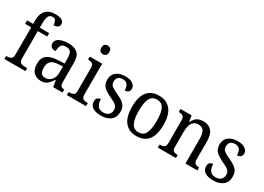

<svg xmlns="http://www.w3.org/2000/svg" viewBox="-12 -1528 3158 2297"><g transform="rotate(30 1566.5 -380.0)"><path d="M24 0V-42H37Q67 -42 89.5 -54Q112 -66 112 -114V-489H28V-536H112V-586Q112 -676 156.5 -723Q201 -770 280 -770Q351 -770 379 -750.5Q407 -731 407 -700Q407 -674 386.5 -659Q366 -644 331 -644Q331 -674 319 -699.5Q307 -725 272 -725Q233 -725 218 -691.5Q203 -658 203 -595V-536H333V-489H203V-114Q203 -66 225 -54Q247 -42 278 -42H314V0Z M531 10Q470 10 429.5 -29Q389 -68 389 -150Q389 -230 441 -268Q493 -306 599 -310L675 -313V-373Q675 -410 669.5 -437.5Q664 -465 646 -480.5Q628 -496 591 -496Q539 -496 523.5 -465.5Q508 -435 508 -387Q468 -387 447.5 -402Q427 -417 427 -450Q427 -499 475.5 -522.5Q524 -546 596 -546Q681 -546 724 -507Q767 -468 767 -373V-114Q767 -72 780 -57Q793 -42 824 -42H827V0H698L683 -87H676Q657 -59 638 -37Q619 -15 594.5 -2.5Q570 10 531 10ZM556 -48Q611 -48 643.5 -87.5Q676 -127 676 -191V-272L618 -269Q542 -266 512.5 -234.5Q483 -203 483 -145Q483 -98 501 -73Q519 -48 556 -48Z M1015 -638Q992 -638 976.5 -651.5Q961 -665 961 -698Q961 -732 976.5 -745Q992 -758 1015 -758Q1038 -758 1054 -745Q1070 -732 1070 -698Q1070 -665 1054 -651.5Q1038 -638 1015 -638ZM887 0V-42H899Q930 -42 952 -53.5Q974 -65 974 -109V-426Q974 -470 953 -482Q932 -494 901 -494H895V-536H1065V-114Q1065 -67 1086.5 -54.5Q1108 -42 1140 -42H1152V0Z M1360 10Q1288 10 1246 -16.5Q1204 -43 1204 -95Q1204 -134 1224.5 -148Q1245 -162 1264 -162Q1264 -109 1287 -73Q1310 -37 1365 -37Q1414 -37 1439.5 -61.5Q1465 -86 1465 -128Q1465 -152 1455.5 -169Q1446 -186 1422 -201.5Q1398 -217 1355 -237Q1306 -260 1274.5 -282Q1243 -304 1228 -332.5Q1213 -361 1213 -404Q1213 -472 1260.5 -508.5Q1308 -545 1385 -545Q1454 -545 1489 -517.5Q1524 -490 1524 -453Q1524 -426 1507 -410Q1490 -394 1458 -394Q1458 -445 1437.5 -472.5Q1417 -500 1375 -500Q1330 -500 1310 -478Q1290 -456 1290 -420Q1290 -381 1316 -360Q1342 -339 1403 -312Q1476 -279 1509.5 -244Q1543 -209 1543 -146Q1543 -70 1493.5 -30Q1444 10 1360 10Z M1848 10Q1748 10 1690 -59Q1632 -128 1632 -269Q1632 -409 1687.5 -477.5Q1743 -546 1851 -546Q1952 -546 2009.5 -477.5Q2067 -409 2067 -269Q2067 -128 2011.5 -59Q1956 10 1848 10ZM1850 -42Q1918 -42 1945.5 -99.5Q1973 -157 1973 -269Q1973 -381 1945.5 -437Q1918 -493 1849 -493Q1782 -493 1754 -437Q1726 -381 1726 -269Q1726 -157 1754.5 -99.5Q1783 -42 1850 -42Z M2143 0V-42H2151Q2182 -42 2204 -54Q2226 -66 2226 -114V-426Q2226 -471 2204.5 -482.5Q2183 -494 2153 -494H2148V-536H2301L2313 -455H2318Q2345 -509 2380 -527.5Q2415 -546 2462 -546Q2535 -546 2575.5 -499Q2616 -452 2616 -350V-114Q2616 -66 2635 -54Q2654 -42 2685 -42H2690V0H2525V-346Q2525 -410 2503 -446.5Q2481 -483 2428 -483Q2386 -483 2361.5 -460Q2337 -437 2327 -400Q2317 -363 2317 -320V-109Q2317 -64 2338 -53Q2359 -42 2389 -42H2394V0Z M2911 10Q2839 10 2797 -16.5Q2755 -43 2755 -95Q2755 -134 2775.5 -148Q2796 -162 2815 -162Q2815 -109 2838 -73Q2861 -37 2916 -37Q2965 -37 2990.5 -61.5Q3016 -86 3016 -128Q3016 -152 3006.5 -169Q2997 -186 2973 -201.5Q2949 -217 2906 -237Q2857 -260 2825.5 -282Q2794 -304 2779 -332.5Q2764 -361 2764 -404Q2764 -472 2811.5 -508.5Q2859 -545 2936 -545Q3005 -545 3040 -517.5Q3075 -490 3075 -453Q3075 -426 3058 -410Q3041 -394 3009 -394Q3009 -445 2988.5 -472.5Q2968 -500 2926 -500Q2881 -500 2861 -478Q2841 -456 2841 -420Q2841 -381 2867 -360Q2893 -339 2954 -312Q3027 -279 3060.5 -244Q3094 -209 3094 -146Q3094 -70 3044.5 -30Q2995 10 2911 10Z"/></g></svg>

Font: Noto Serif Myanmar SemCond
Style: Regular
Weight: 400
Width: 4
Designer: Ben Mitchell and the Monotype Design Team
Foundry: Monotype Imaging Inc.
Version: Version 2.106; ttfautohint (v1.8.4.7-5d5b)